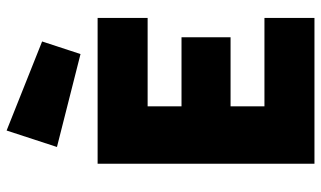

<svg xmlns="http://www.w3.org/2000/svg" viewBox="-220 -774 994 595"><g transform="rotate(-90 277.5 -477.0)"><path d="M67 0ZM245 -517V-412H459V-260H245V-155H519V0H67V-672H519V-517ZM119 -798 170 -954 446 -844 407 -725Z"/></g></svg>

Font: Cairo Black
Style: Regular
Weight: 900
Designer: Mohamed Gaber, the designers of Titillium
Foundry: Kief Type Foundry
Version: Version 2.009; ttfautohint (v1.5.33-1714) -l 8 -r 50 -G 200 